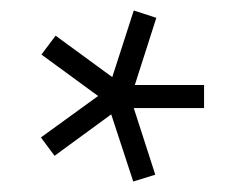

<svg xmlns="http://www.w3.org/2000/svg" viewBox="-20 -720 459 366"><path d="M369 -514H235L276 -387L234 -374L192 -502L84 -423L58 -458L167 -537L59 -616L86 -652L194 -573L235 -700L278 -686L237 -558H369Z"/></svg>

Font: Titillium Web
Style: Light
Weight: 300
Version: Version 1.001;PS 57.000;hotconv 1.0.70;makeotf.lib2.5.55311